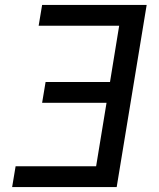

<svg xmlns="http://www.w3.org/2000/svg" viewBox="-20 -755 640 775"><path d="M29 0 43 -84H368L410 -340H150L164 -424H424L461 -651H136L150 -735H572L451 0Z"/></svg>

Font: Iosevka Aile Medium
Style: Italic
Weight: 500
Italic angle: -9°
Designer: Belleve Invis
Foundry: Belleve Invis
Version: Version 31.1.0; ttfautohint (v1.8.4)